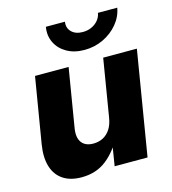

<svg xmlns="http://www.w3.org/2000/svg" viewBox="-111 -830 831 930"><g transform="rotate(-15 304.5 -364.5)"><path d="M184.1 10.3Q127.9 10.3 91.6 -14.2Q55.2 -38.6 41.3 -84.2Q27.3 -129.9 37.6 -193.4L92.3 -522.5H260.7L211.9 -227.5Q204.6 -182.1 222.9 -157.5Q241.2 -132.8 281.2 -132.8Q308.1 -132.8 329.8 -144Q351.6 -155.3 366.5 -178Q381.3 -200.7 386.7 -235.4L434.1 -522.5H603L516.6 0H351.6L374 -138.2H395Q360.8 -70.8 309.3 -30.3Q257.8 10.3 184.1 10.3ZM357.4 -582Q306.6 -582 269.5 -603Q232.4 -624 214.8 -659.7Q197.3 -695.3 204.6 -738.8H300.3Q295.4 -708 315.4 -688Q335.4 -668 371.6 -668Q395.5 -668 415.5 -677Q435.5 -686 449 -702.1Q462.4 -718.3 465.8 -738.8H562.5Q555.2 -695.3 525.6 -659.7Q496.1 -624 452.1 -603Q408.2 -582 357.4 -582Z"/></g></svg>

Font: Inter 28pt ExtraBold
Style: Italic
Weight: 800
Italic angle: -9.3988°
Designer: Rasmus Andersson
Foundry: rsms
Version: Version 4.001;git-66647c0bb